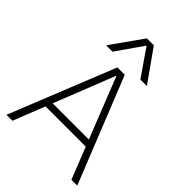

<svg xmlns="http://www.w3.org/2000/svg" viewBox="-281 -1126 1252 1252"><g transform="rotate(45 345.5 -500.0)"><path d="M19 0 312 -730H380L672 0H618L347 -686H345L74 0ZM138 -219V-266H553V-219ZM158 -780 314 -1000H378L534 -780H474L347 -964H345L217 -780Z"/></g></svg>

Font: M PLUS 2 Light
Style: Regular
Weight: 300
Designer: Coji Morishita
Foundry: UNDERFOREST DESIGN
Version: Version 1.001